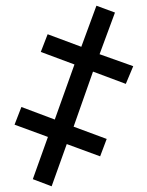

<svg xmlns="http://www.w3.org/2000/svg" viewBox="-20 -651 515 673"><path d="M383 -607 329 -461 447 -419 421 -357 306 -400 238 -207 354 -164 331 -103 214 -146 161 2 95 -23 148 -171 31 -214 55 -276 172 -232 241 -425 123 -469 147 -531 265 -487 318 -631Z"/></svg>

Font: Noto Sans UI Cond
Style: Regular
Weight: 400
Width: 3
Designer: Monotype Design Team
Foundry: Monotype Imaging Inc.
Version: Version 1.001